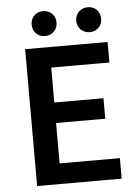

<svg xmlns="http://www.w3.org/2000/svg" viewBox="-57 -871 651 914"><g transform="rotate(-5 269.0 -413.5)"><path d="M83 0V-654H477V-556H199V-389H434V-291H199V-98H487V0ZM183 -708Q157 -708 140.5 -725Q124 -742 124 -767Q124 -793 140.5 -810Q157 -827 183 -827Q209 -827 226 -810Q243 -793 243 -767Q243 -742 226 -725Q209 -708 183 -708ZM397 -708Q371 -708 354 -725Q337 -742 337 -767Q337 -793 354 -810Q371 -827 397 -827Q423 -827 439.5 -810Q456 -793 456 -767Q456 -742 439.5 -725Q423 -708 397 -708Z"/></g></svg>

Font: Source Sans Pro SemiBold
Style: Regular
Weight: 600
Designer: Paul D. Hunt
Foundry: Adobe Systems Incorporated
Version: Version 2.045;hotconv 1.0.109;makeotfexe 2.5.65596